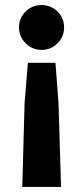

<svg xmlns="http://www.w3.org/2000/svg" viewBox="-20 -555 328 758"><path d="M221 183H68L77 -147L90 -307H199L211 -147ZM144 -535Q181 -535 207 -509.5Q233 -484 233 -447Q233 -410 207 -384Q181 -358 144 -358Q108 -358 81.5 -384Q55 -410 55 -447Q55 -484 81 -509.5Q107 -535 144 -535Z"/></svg>

Font: Gabarito SemiBold
Style: Regular
Weight: 600
Designer: Leandro Assis / Alvaro Franca / Felipe Casaprima
Foundry: Naipe Foundry
Version: Version 1.000